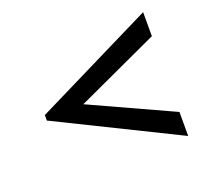

<svg xmlns="http://www.w3.org/2000/svg" viewBox="-101 -720 901 819"><g transform="rotate(-20 350.0 -311.0)"><path d="M159 -269 78 -298V-323L622 -592V-483ZM622 -30 78 -298V-323L159 -351L622 -139Z"/></g></svg>

Font: BioRhyme SemiExpanded Medium
Style: Regular
Weight: 500
Width: 6
Designer: Aoife Mooney
Foundry: Aoife Mooney Type
Version: Version 1.600;gftools[0.9.33]